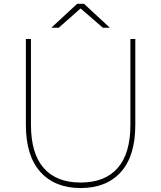

<svg xmlns="http://www.w3.org/2000/svg" viewBox="-20 -982 843 1006"><path d="M248.9 -836.7 384.4 -962.2H420L555.6 -836.7H518.9L402.2 -937.8L287.8 -836.7ZM402.2 3.3Q267.8 3.3 191.7 -81.1Q115.6 -165.6 115.6 -327.8V-777.8H142.2V-328.9Q142.2 -177.8 208.9 -101.7Q275.6 -25.6 402.2 -25.6Q530 -25.6 596.7 -101.7Q663.3 -177.8 663.3 -328.9V-777.8H688.9V-327.8Q688.9 -164.4 613.3 -80.6Q537.8 3.3 402.2 3.3Z"/></svg>

Font: Paperlogy 1 Thin
Style: Regular
Weight: 250
Designer: redesigned by Lee Juim, glyphs from Gmarket Sans & Montserrat
Foundry: PT&
Version: Version 1.001